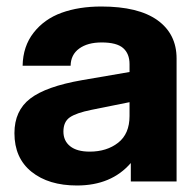

<svg xmlns="http://www.w3.org/2000/svg" viewBox="-20 -552 595 584"><path d="M377.9 0V-56.2Q318.8 12.2 213.9 12.2Q127.9 12.2 75.9 -29.5Q23.9 -71.3 23.9 -147Q23.9 -215.3 72 -252.2Q120.1 -289.1 229 -308.1L374 -333V-356.9Q374 -388.7 354.5 -405.8Q335 -422.9 289.1 -422.9Q246.6 -422.9 220.9 -404.3Q195.3 -385.7 194.8 -352.1H48.8Q49.8 -411.1 82.3 -452.6Q114.7 -494.1 167.5 -513.2Q220.2 -532.2 288.1 -532.2Q400.9 -532.2 459 -490.5Q517.1 -448.7 517.1 -374V0ZM172.9 -151.9Q172.9 -123.5 193.4 -107.2Q213.9 -90.8 252.9 -90.8Q304.7 -90.8 339.4 -117.9Q374 -145 374 -199.2V-241.2L257.8 -217.8Q211.9 -208.5 192.4 -195.1Q172.9 -181.6 172.9 -151.9Z"/></svg>

Font: Aspekta 400
Style: Bold
Weight: 700
Designer: Ivo Dolenc
Version: Version 2.000